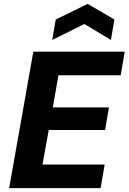

<svg xmlns="http://www.w3.org/2000/svg" viewBox="-20 -965 660 985"><path d="M27 0 151 -700H620L599 -579H280L251 -414H539L519 -298H230L198 -121H517L496 0ZM248 -760 266 -865 430 -945 567 -865 549 -760 413 -842Z"/></svg>

Font: DM Sans 9pt Black
Style: Italic
Weight: 900
Italic angle: -10°
Version: Version 4.004;gftools[0.9.30]